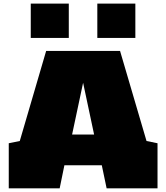

<svg xmlns="http://www.w3.org/2000/svg" viewBox="-20 -1028 908 1048"><path d="M511.2 -1008.3H718.8V-820.8H511.2ZM355.5 -1008.3V-820.8H147.9V-1008.3ZM562 0 535.6 -126H331.5L305.7 0H27.8V-246.1L87.9 -258.3L231.9 -750H635.3L779.8 -258.3L839.8 -246.1V0ZM373.5 -293.5H493.7L433.6 -576.2Z"/></svg>

Font: Holtwood One SC
Style: Regular
Weight: 400
Version: Version 1.000